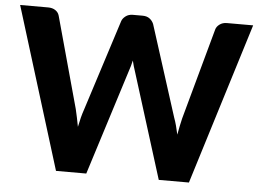

<svg xmlns="http://www.w3.org/2000/svg" viewBox="-51 -792 1161 859"><g transform="rotate(5 529.0 -363.0)"><path d="M1052 -725.5 827 0H691.5L543 -474.5Q539.5 -484.5 536 -496.5Q532.5 -508.5 529.5 -522Q526.5 -508.5 523 -496.5Q519.5 -484.5 516 -474.5L366 0H230L5.5 -725.5H131.5Q151 -725.5 164.2 -716.5Q177.5 -707.5 181.5 -692.5L294 -283.5Q298 -266.5 302.2 -246.8Q306.5 -227 310.5 -205Q315 -227.5 320 -247Q325 -266.5 331 -283.5L462 -692.5Q466 -705 479.2 -715.2Q492.5 -725.5 511.5 -725.5H555.5Q575 -725.5 587.2 -716.2Q599.5 -707 605.5 -692.5L736 -283.5Q742 -267.5 747 -248.8Q752 -230 756.5 -209Q760.5 -230 764.2 -248.8Q768 -267.5 772 -283.5L884.5 -692.5Q888 -705.5 901.5 -715.5Q915 -725.5 934 -725.5Z"/></g></svg>

Font: Lato 2
Style: Regular
Weight: 800
Designer: Lukasz Dziedzic with Adam Twardoch and Botio Nikoltchev
Foundry: tyPoland Lukasz Dziedzic
Version: Version 2.015; 2015-08-06; http://www.latofonts.com/